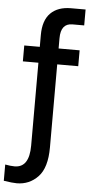

<svg xmlns="http://www.w3.org/2000/svg" viewBox="-91 -821 512 1093"><g transform="rotate(5 164.5 -275.0)"><path d="M-26.4 133.8Q4.9 139.6 27.3 139.6Q111.3 139.6 111.3 13.7V-460H22.5V-550.8H111.3V-618.2Q111.3 -702.1 152.8 -743.7Q194.3 -785.2 269.5 -785.2H352.5V-694.3H285.2Q218.8 -694.3 218.8 -609.4V-550.8H338.9V-460H218.8V14.6Q218.8 130.9 169.4 182.6Q120.1 234.4 47.9 234.4Q23.4 234.4 -26.4 226.6Z"/></g></svg>

Font: Gothic A1 SemiBold
Style: Regular
Weight: 600
Version: Version 2.50